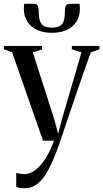

<svg xmlns="http://www.w3.org/2000/svg" viewBox="-32 -746 547 1018"><path d="M100.5 252Q84 252 72 250Q60 248 54 244.5V170.5Q61 173.5 73.2 175.2Q85.5 177 97.5 177Q125.5 177 150 159.5Q174.5 142 195 114.8Q215.5 87.5 230.5 57Q245.5 26.5 254 0H196L32.5 -468.5L-11.5 -484.5V-502.5H191V-484L142 -468.5L255 -116L276 -36.5L296 -112.5L400 -468.5L349 -484.5V-502.5H495.5V-484.5L449.5 -468.5Q429 -412 407.2 -349.8Q385.5 -287.5 365 -227.2Q344.5 -167 327.2 -115.8Q310 -64.5 298.2 -29.2Q286.5 6 282.5 17Q254 98.5 226.5 150.5Q199 202.5 168.8 227.2Q138.5 252 100.5 252ZM151 -726Q164.5 -726 169 -714.5Q173.5 -703 173.5 -684.5Q173.5 -653.5 180 -634.8Q186.5 -616 201.8 -607.8Q217 -599.5 243 -599.5Q269 -599.5 284.2 -607.8Q299.5 -616 305.8 -634.8Q312 -653.5 312 -684.5Q312 -703 316.8 -714.5Q321.5 -726 335 -726H389.5Q390.5 -719.5 391 -712.8Q391.5 -706 391.5 -699Q391.5 -661 373.8 -632.2Q356 -603.5 322.8 -587.8Q289.5 -572 243 -572Q196.5 -572 163.5 -587.8Q130.5 -603.5 112.5 -632.2Q94.5 -661 94.5 -699Q94.5 -706 95 -712.8Q95.5 -719.5 96.5 -726Z"/></svg>

Font: Merriweather 144pt
Style: Regular
Weight: 400
Version: Version 2.100